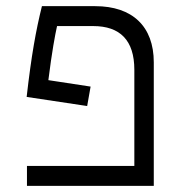

<svg xmlns="http://www.w3.org/2000/svg" viewBox="-20 -606 626 626"><path d="M275.4 -323.7 137.7 -344.7C149.4 -438.5 159.7 -492.7 166 -521H283.7C371.1 -521 418 -475.1 418 -378.4V-64.9H67.9V0H481.4V-402.8C481.4 -520 411.6 -585.9 290.5 -585.9H116.7C97.2 -507.3 82.5 -426.8 66.9 -290L264.2 -260.3Z"/></svg>

Font: Cascadia Code PL Light
Style: Regular
Weight: 300
Monospace: yes
Designer: Aaron Bell
Foundry: Saja Typeworks
Version: Version 2404.023